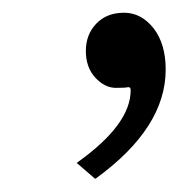

<svg xmlns="http://www.w3.org/2000/svg" viewBox="-20 -112 276 297"><path d="M236.3 -4.4Q236.3 85.4 128.9 163.6L127.9 164.1L127.4 164.6L126.5 164.1L126 163.6L101.1 142.1L99.6 141.1L98.6 140.1L100.1 139.2L101.1 138.2Q182.1 80.1 182.1 27.8Q182.1 22.9 179.2 22.9H177.7Q174.3 23.9 159.2 23.9Q142.1 23.9 127.4 8.1Q112.8 -7.8 112.8 -33.2Q112.8 -58.6 128.9 -75.4Q145 -92.3 171.9 -92.3Q198.7 -92.3 217.8 -67.9Q236.3 -43.9 236.3 -4.4Z"/></svg>

Font: RIT Rachana
Style: Bold
Weight: 700
Designer: Hussain KH
Version: 1.5.2